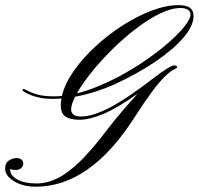

<svg xmlns="http://www.w3.org/2000/svg" viewBox="-20 -723 771 745"><path d="M118.2 1.5Q70.3 1.5 35.2 -19.3Q0 -40 0 -68.8Q0 -91.3 15.1 -100.6Q30.3 -109.9 45.4 -109.9Q53.7 -109.9 62 -104.7Q70.3 -99.6 70.3 -87.4Q70.3 -78.1 62 -70.8Q53.7 -63.5 42.5 -63.5Q36.1 -63.5 30.3 -64.2Q24.4 -64.9 19.5 -67.9V-64.9Q19.5 -42 47.1 -26.6Q74.7 -11.2 122.1 -11.2Q162.1 -11.2 203.1 -31.2Q244.1 -51.3 292 -98.1Q339.8 -145 400.4 -225.6Q421.4 -253.4 454.3 -291.7Q487.3 -330.1 514.2 -359.4Q434.6 -303.2 380.6 -280.8Q326.7 -258.3 287.6 -258.3Q254.9 -258.3 235.4 -269.8Q215.8 -281.2 215.8 -314.9Q215.8 -326.2 218.3 -340.8Q200.2 -339.4 182.1 -339.4Q150.9 -339.4 124.5 -346.2Q98.1 -353 80.6 -362.8Q67.4 -369.6 67.4 -373Q67.4 -377.9 72.8 -377.9Q74.2 -377.9 79.1 -375Q104 -361.8 128.2 -355.5Q152.3 -349.1 189.5 -349.1Q204.1 -349.1 220.2 -350.6Q231.4 -397.9 265.9 -447.3Q300.3 -496.6 349.9 -542.5Q399.4 -588.4 456.1 -624.5Q512.7 -660.6 568.8 -681.9Q625 -703.1 671.9 -703.1Q703.6 -703.1 717.3 -692.6Q731 -682.1 731 -660.6Q731 -623 692.4 -577.6Q653.8 -532.2 585.2 -485.4Q516.6 -438.5 426.3 -396.5Q389.2 -379.9 350.1 -367.4Q311 -355 271.5 -347.7Q255.9 -317.4 255.9 -296.9Q255.9 -287.6 264.2 -279.3Q272.5 -271 294.9 -271Q338.9 -271 405.3 -305.2Q471.7 -339.4 581.1 -423.8Q606.9 -443.8 627.7 -456.5Q648.4 -469.2 655.8 -469.2Q659.7 -469.2 663.6 -467.8Q667.5 -466.3 667.5 -463.9Q667.5 -459.5 659.2 -455.6Q641.1 -447.3 619.9 -426.5Q598.6 -405.8 570.1 -367.4Q541.5 -329.1 502 -267.6Q330.1 1.5 118.2 1.5ZM278.3 -360.8Q313 -369.1 351.1 -384.3Q389.2 -399.4 432.1 -420.9Q494.6 -454.1 547.1 -490.5Q599.6 -526.9 638.2 -561.3Q676.8 -595.7 698 -623.3Q719.2 -650.9 719.2 -665.5Q719.2 -679.2 708.7 -685.5Q698.2 -691.9 681.2 -691.9Q644.5 -691.9 599.6 -669.9Q554.7 -647.9 507.1 -611.3Q459.5 -574.7 415 -530.8Q370.6 -486.8 335 -442.4Q299.3 -397.9 278.3 -360.8Z"/></svg>

Font: Pinyon Script
Style: Regular
Weight: 400
Designer: Nicole Fally, Eben Sorkin
Foundry: Sorkin Type Co.
Version: Version 1.008; ttfautohint (v1.8.4.7-5d5b)